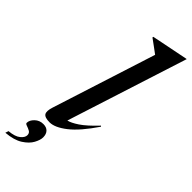

<svg xmlns="http://www.w3.org/2000/svg" viewBox="-379 -774 1022 1022"><g transform="rotate(45 132.0 -263.0)"><path d="M199.5 -640.5Q186 -650.5 165.8 -665.5Q145.5 -680.5 124 -696L125 -701.5L331.5 -743H334.5L116.5 -63Q138.5 -67.5 174.2 -91.2Q210 -115 262 -170L266.5 -166.5Q202.5 -72 149 -30.5Q95.5 11 56.5 11Q19.5 11 10 -4.2Q0.5 -19.5 12.5 -56.5ZM-28 99Q-28 78.5 -8.2 59.5Q11.5 40.5 40 40.5Q63.5 40.5 76.2 54Q89 67.5 89 91.5Q89 111.5 74.2 139Q59.5 166.5 24.5 189Q-10.5 211.5 -71 216.5L-65 198.5Q-19.5 194.5 1 177.2Q21.5 160 21.5 143Q21.5 127 9.2 120.2Q-3 113.5 -15.5 109.5Q-28 105.5 -28 99Z"/></g></svg>

Font: Newsreader 72pt Medium
Style: Italic
Weight: 500
Italic angle: -17°
Designer: Hugues Gentile
Foundry: Production Type
Version: Version 1.003; ttfautohint (v1.8.3)